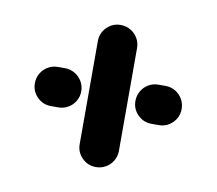

<svg xmlns="http://www.w3.org/2000/svg" viewBox="-50 -489 518 459"><g transform="rotate(10 209.0 -259.5)"><path d="M30.7 -259.3Q30.7 -272.2 37 -283.1Q43.3 -294.1 54.3 -300.6Q65.2 -307 78.1 -307H95.6Q108.5 -307 119.4 -300.6Q130.4 -294.1 136.9 -283.1Q143.3 -272.2 143.3 -259.3Q143.3 -246.3 136.9 -235.4Q130.4 -224.4 119.4 -218.1Q108.5 -211.9 95.6 -211.9H78.1Q58.5 -211.9 44.6 -225.7Q30.7 -239.6 30.7 -259.3ZM208.9 -87Q189.3 -87 175.4 -100.9Q161.5 -114.8 161.5 -134.4V-384.4Q161.5 -404.1 175.4 -418Q189.3 -431.9 208.9 -431.9Q221.9 -431.9 232.8 -425.6Q243.7 -419.3 250.2 -408.3Q256.7 -397.4 256.7 -384.4V-134.4Q256.7 -121.5 250.2 -110.6Q243.7 -99.6 232.8 -93.3Q221.9 -87 208.9 -87ZM274.8 -259.3Q274.8 -272.2 281.1 -283.1Q287.4 -294.1 298.3 -300.6Q309.3 -307 322.2 -307H339.6Q352.6 -307 363.5 -300.6Q374.4 -294.1 380.7 -283.1Q387 -272.2 387 -259.3Q387 -239.6 373.1 -225.7Q359.3 -211.9 339.6 -211.9H322.2Q302.6 -211.9 288.7 -225.7Q274.8 -239.6 274.8 -259.3Z"/></g></svg>

Font: 26F Galaxy Hebrew Extra Bold
Style: Regular
Weight: 800
Designer: C₂₉H₂₅N₃O₅
Version: Version 1.000